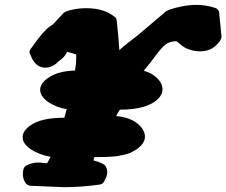

<svg xmlns="http://www.w3.org/2000/svg" viewBox="-20 -776 933 791"><path d="M892.6 -625Q892.6 -609.4 867.7 -586.9Q842.8 -564.5 803.7 -564.5Q776.4 -564.5 749 -576.2Q738.3 -581.1 728.5 -588.9Q718.8 -596.7 712.9 -601.6Q707 -606.4 703.1 -606.4Q677.7 -604.5 662.1 -592.8Q646.5 -581.1 621.6 -547.4Q596.7 -513.7 584 -499L572.3 -484.4Q605.5 -475.6 627.4 -454.1Q649.4 -432.6 649.4 -408.2Q649.4 -385.7 629.9 -367.2Q584 -324.2 473.6 -324.2L461.9 -304.7L459 -297.9Q517.6 -292 547.9 -265.6Q577.1 -241.2 577.1 -212.9Q577.1 -191.4 557.6 -172.9Q548.8 -164.1 537.1 -157.2Q525.4 -150.4 516.1 -146Q506.8 -141.6 491.2 -138.7Q475.6 -135.7 468.3 -133.8Q460.9 -131.8 441.9 -130.9Q422.9 -129.9 418 -129.4Q413.1 -128.9 392.1 -128.9Q371.1 -128.9 369.1 -128.9Q367.2 -125 365.2 -115.2Q405.3 -104.5 414.1 -92.8Q421.9 -81.1 421.9 -67.4Q421.9 -59.6 419.4 -51.3Q417 -43 414.1 -39.1L412.1 -35.2Q406.2 -17.6 390.6 -15.6Q317.4 -4.9 242.2 -4.9Q234.4 -4.9 105.5 -10.7Q90.8 -11.7 82.5 -26.4Q74.2 -41 74.2 -59.6Q74.2 -87.9 89.8 -94.7Q112.3 -106.4 137.7 -106.4Q146.5 -106.4 157.2 -105Q168 -103.5 169.9 -103.5Q173.8 -103.5 174.8 -104.5Q184.6 -122.1 188.5 -129.9Q140.6 -138.7 106.9 -161.1Q73.2 -183.6 73.2 -210.9Q73.2 -236.3 104.5 -258.8Q148.4 -291 245.1 -291L254.9 -326.2Q209 -334 177.2 -356.9Q145.5 -379.9 145.5 -406.2Q145.5 -431.6 176.8 -454.1Q217.8 -483.4 289.1 -485.4Q293.9 -515.6 293.9 -530.3V-551.8L257.8 -562.5Q255.9 -561.5 253.4 -556.6Q251 -551.8 243.7 -542.5Q236.3 -533.2 222.7 -524.4Q221.7 -523.4 215.3 -517.6Q209 -511.7 203.6 -508.3Q198.2 -504.9 188.5 -501Q178.7 -497.1 168 -497.1Q160.2 -497.1 156.2 -498Q145.5 -500 137.2 -505.4Q128.9 -510.7 123.5 -517.6Q118.2 -524.4 114.7 -529.8Q111.3 -535.2 109.4 -541L107.4 -545.9Q96.7 -560.5 105.5 -573.2Q138.7 -620.1 157.2 -640.6Q175.8 -661.1 185.5 -667Q195.3 -672.9 201.2 -678.7L242.2 -722.7Q249 -729.5 276.4 -735.8Q303.7 -742.2 335.9 -742.2Q409.2 -742.2 453.1 -706.1Q460 -701.2 460.9 -691.4Q467.8 -629.9 471.7 -569.3Q498 -593.8 547.9 -630.9L664.1 -729.5Q666 -731.4 681.6 -737.3Q697.3 -743.2 728.5 -749.5Q759.8 -755.9 789.1 -755.9Q829.1 -755.9 867.2 -743.2Q881.8 -737.3 882.8 -724.6Z"/></svg>

Font: Essays1743
Style: BoldItalic
Weight: 700
Italic angle: -10°
Designer: Based on the typeface in a 1743 English translation of the essays of Montaigne.  PostScript/TrueType font designed by Jo
Version: Version 002.100